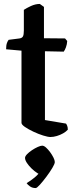

<svg xmlns="http://www.w3.org/2000/svg" viewBox="-20 -695 387 974"><path d="M236 0Q223 0 199 -7.5Q175 -15 149.5 -27Q124 -39 106.5 -51Q89 -63 89 -72V-438L11 -445Q11 -466 15.5 -477.5Q20 -489 24 -493L79 -500Q92 -502 96.5 -510.5Q101 -519 101 -540V-645Q114 -654 137 -664.5Q160 -675 182 -675L203 -660V-501L310 -500L321 -487Q320 -470 314.5 -455Q309 -440 303 -433L208 -435V-86L315 -68Q318 -64 321 -56.5Q324 -49 324 -37Q315 -27 300 -18.5Q285 -10 268 -5Q251 0 236 0ZM161 259Q144 259 132 250.5Q120 242 115 234Q134 223 155.5 205.5Q177 188 188 168L196 193Q185 193 170 183.5Q155 174 140.5 160Q126 146 116.5 131.5Q107 117 107 106Q107 98 117 87.5Q127 77 142 67Q157 57 171.5 50.5Q186 44 194 44Q203 44 213.5 53.5Q224 63 234 76.5Q244 90 251 104Q258 118 258 127Q258 136 245.5 157Q233 178 215 202Q197 226 182 242.5Q167 259 161 259Z"/></svg>

Font: Texturina 12pt SemiBold
Style: Regular
Weight: 600
Designer: Guillermo Torres Carreño
Foundry: Omnibus-Type
Version: Version 1.002